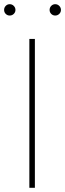

<svg xmlns="http://www.w3.org/2000/svg" viewBox="-23 -897 311 917"><path d="M143.6 0H117.2V-710.9H143.6ZM-3.4 -849.6Q-3.4 -860.8 4.4 -868.9Q12.2 -877 23.4 -877Q34.7 -877 42.7 -868.9Q50.8 -860.8 50.8 -849.6Q50.8 -838.4 42.7 -830.6Q34.7 -822.8 23.4 -822.8Q12.2 -822.8 4.4 -830.6Q-3.4 -838.4 -3.4 -849.6ZM213.9 -849.6Q213.9 -860.8 221.7 -868.9Q229.5 -877 240.7 -877Q252 -877 260 -868.9Q268.1 -860.8 268.1 -849.6Q268.1 -838.4 260 -830.6Q252 -822.8 240.7 -822.8Q229.5 -822.8 221.7 -830.6Q213.9 -838.4 213.9 -849.6Z"/></svg>

Font: Roboto Thin
Style: Regular
Weight: 250
Designer: Google
Version: Version 2.134; 2016